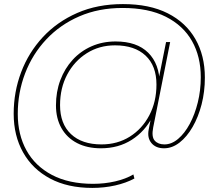

<svg xmlns="http://www.w3.org/2000/svg" viewBox="-20 -723 1072 940"><path d="M432 197Q311 197 225 151Q139 105 93 23Q47 -59 47 -166Q47 -273 83.5 -369.5Q120 -466 189.5 -541Q259 -616 358 -659.5Q457 -703 582 -703Q712 -703 801 -658Q890 -613 936.5 -532Q983 -451 983 -343Q983 -274 967 -212Q951 -150 923 -101.5Q895 -53 859 -25Q823 3 783 3Q743 3 721.5 -22.5Q700 -48 708 -89L726 -180L752 -250L755 -327L793 -517H813L730 -99Q721 -53 737.5 -34.5Q754 -16 785 -16Q820 -16 852 -43Q884 -70 909 -116.5Q934 -163 948.5 -222Q963 -281 963 -345Q963 -446 920 -522Q877 -598 792 -641Q707 -684 580 -684Q463 -684 368.5 -643Q274 -602 206.5 -530Q139 -458 103 -364Q67 -270 67 -165Q67 -64 109.5 13Q152 90 234.5 133.5Q317 177 436 177Q492 177 544 165Q596 153 633 131L638 151Q597 173 543.5 185Q490 197 432 197ZM474 3Q407 3 357.5 -22.5Q308 -48 281 -95.5Q254 -143 254 -207Q254 -274 275.5 -331Q297 -388 336 -430.5Q375 -473 428.5 -496.5Q482 -520 546 -520Q650 -520 705.5 -465Q761 -410 762 -312Q763 -223 726.5 -151.5Q690 -80 625 -38.5Q560 3 474 3ZM477 -16Q555 -16 615.5 -54Q676 -92 711 -158.5Q746 -225 746 -309Q746 -401 692.5 -451Q639 -501 543 -501Q466 -501 405 -462.5Q344 -424 309 -358Q274 -292 274 -208Q274 -117 327.5 -66.5Q381 -16 477 -16Z"/></svg>

Font: Montserrat Thin Thin
Style: Italic
Weight: 250
Italic angle: -11.3°
Version: Version 9.000